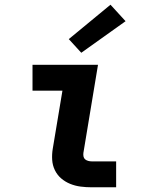

<svg xmlns="http://www.w3.org/2000/svg" viewBox="-20 -795 640 815"><path d="M369 0Q345 0 322 -3Q299 -6 278 -14.5Q257 -23 240 -37.5Q223 -52 213 -72.5Q203 -93 201.5 -116.5Q200 -140 204 -164L245 -410H118V-520H396L334 -146Q333 -138 334.5 -130.5Q336 -123 341.5 -118.5Q347 -114 354.5 -112Q362 -110 369 -110H473V0ZM325 -571 272 -629 449 -775 513 -705Z"/></svg>

Font: Iosevka SS04 XBd Ex Obl
Style: Regular
Weight: 800
Width: 7
Italic angle: -9°
Monospace: yes
Designer: Belleve Invis
Foundry: Belleve Invis
Version: Version 19.0.0; ttfautohint (v1.8.4)